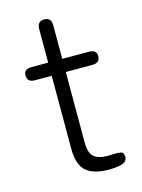

<svg xmlns="http://www.w3.org/2000/svg" viewBox="-104 -717 586 790"><g transform="rotate(-15 188.5 -322.0)"><path d="M261 11Q197 11 165 -16Q133 -43 133 -113V-423H62Q29 -423 29 -452Q29 -479 62 -479H133V-622Q133 -655 163 -655Q193 -655 193 -622V-479H306Q339 -479 339 -452Q339 -423 306 -423H193V-123Q193 -78 212 -61.5Q231 -45 271 -45Q276 -45 281.5 -45.5Q287 -46 292 -46Q312 -47 325.5 -44.5Q339 -42 339 -23Q339 -1 315 5Q291 11 261 11Z"/></g></svg>

Font: Zen Maru Gothic
Style: Regular
Weight: 400
Designer: Yoshimichi Ohira
Foundry: Positype
Version: Version 1.002